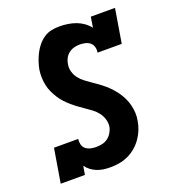

<svg xmlns="http://www.w3.org/2000/svg" viewBox="-136 -849 872 962"><g transform="rotate(-20 300.0 -367.5)"><path d="M289 8Q270 8 252 5.5Q234 3 217 -4Q200 -11 186.5 -21.5Q173 -32 163 -46L155 0H26L56 -181H185Q183 -166 186.5 -151.5Q190 -137 201 -128Q212 -119 226.5 -115.5Q241 -112 256 -112Q272 -112 288.5 -115.5Q305 -119 318.5 -129Q332 -139 341 -154Q350 -169 353 -185Q356 -206 349.5 -226Q343 -246 331 -261.5Q319 -277 303 -289Q287 -301 271 -312Q255 -323 239 -334.5Q223 -346 208 -359Q193 -372 179.5 -386.5Q166 -401 155.5 -417.5Q145 -434 136.5 -452Q128 -470 123.5 -490.5Q119 -511 118.5 -532Q118 -553 121 -574Q125 -595 132 -615.5Q139 -636 149 -655.5Q159 -675 173.5 -692.5Q188 -710 207 -722.5Q226 -735 247 -739Q268 -743 289 -743Q312 -743 334.5 -739.5Q357 -736 377 -728.5Q397 -721 414.5 -708.5Q432 -696 445 -679L454 -735H583L553 -554H424Q427 -569 423 -583.5Q419 -598 408.5 -607Q398 -616 383 -619.5Q368 -623 354 -623Q339 -623 323.5 -619Q308 -615 295 -605Q282 -595 274.5 -580.5Q267 -566 265 -551Q261 -530 267 -510Q273 -490 285 -474.5Q297 -459 313 -447Q329 -435 345 -424Q361 -413 377 -401.5Q393 -390 408 -377Q423 -364 436 -349.5Q449 -335 460 -319Q471 -303 479.5 -285Q488 -267 493 -247Q498 -227 499 -206Q500 -185 496 -164Q492 -140 483 -117.5Q474 -95 459.5 -74.5Q445 -54 425.5 -37.5Q406 -21 383 -10.5Q360 0 336 4Q312 8 289 8Z"/></g></svg>

Font: Iosevka Slab HvExObl
Style: Regular
Weight: 900
Width: 7
Italic angle: -9°
Monospace: yes
Designer: Belleve Invis
Foundry: Belleve Invis
Version: Version 11.1.1; ttfautohint (v1.8.3)